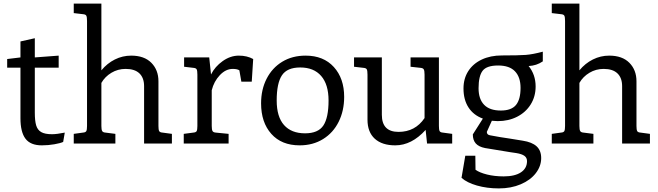

<svg xmlns="http://www.w3.org/2000/svg" viewBox="-20 -800 3667 1070"><path d="M341 -61 332 -9Q317 -2 283 4Q249 10 213 10Q150 10 122 -27Q94 -64 94 -141V-423H20V-471L94 -480V-569L174 -587V-480L307 -490V-423H174V-172Q174 -127 181.5 -101.5Q189 -76 209.5 -64Q230 -52 270 -52Q296 -52 341 -61Z M938 -54V0H783V-320Q783 -366 757 -391Q731 -416 680 -416Q637 -416 601 -394.5Q565 -373 545 -338V-98Q545 -77 549.5 -69.5Q554 -62 568 -61L623 -54V0H391V-54L442 -61Q457 -62 461 -69.5Q465 -77 465 -98V-683Q465 -705 461 -712.5Q457 -720 442 -721L391 -727V-780H545V-408Q577 -447 620 -468.5Q663 -490 711 -490Q784 -490 823.5 -450Q863 -410 863 -347V-98Q863 -77 867 -69.5Q871 -62 886 -61Z M1391 -471 1383 -345H1325L1314 -408Q1302 -416 1277 -416Q1238 -416 1205 -381Q1172 -346 1160 -297V-98Q1160 -77 1164.5 -69.5Q1169 -62 1183 -61L1254 -54V0H1004V-54L1057 -61Q1072 -62 1076 -69.5Q1080 -77 1080 -98V-384Q1080 -406 1076 -413.5Q1072 -421 1057 -422L1006 -428V-480H1146L1156 -385Q1178 -429 1221 -459.5Q1264 -490 1311 -490Q1357 -490 1391 -471Z M1435 -224Q1435 -301 1466 -361.5Q1497 -422 1553 -456Q1609 -490 1683 -490Q1783 -490 1840.5 -426.5Q1898 -363 1898 -260Q1898 -183 1867.5 -121.5Q1837 -60 1780.5 -25Q1724 10 1650 10Q1549 10 1492 -54Q1435 -118 1435 -224ZM1811 -240Q1811 -329 1770 -376.5Q1729 -424 1653 -424Q1580 -424 1551 -380Q1522 -336 1522 -240Q1522 -149 1563 -103Q1604 -57 1680 -57Q1753 -57 1782 -100.5Q1811 -144 1811 -240Z M2500 -54V0H2360L2352 -76Q2274 10 2183 10Q2109 10 2068.5 -27Q2028 -64 2028 -133V-384Q2028 -406 2024 -413.5Q2020 -421 2005 -422L1953 -428V-480H2108V-160Q2108 -65 2201 -65Q2294 -65 2346 -142V-384Q2346 -406 2341.5 -413.5Q2337 -421 2323 -422L2268 -428V-480H2426V-98Q2426 -77 2430 -69.5Q2434 -62 2448 -61Z M3005 -458Q2970 -434 2926 -432Q2965 -384 2965 -318Q2965 -262 2937.5 -218Q2910 -174 2862 -149.5Q2814 -125 2754 -125Q2743 -125 2721 -127L2693 -65Q2693 -49 2711 -46Q2768 -35 2819 -28L2893 -16Q2945 -8 2970.5 15.5Q2996 39 2996 81Q2996 126 2966 165Q2936 204 2882 227Q2828 250 2760 250Q2694 250 2638 234Q2582 218 2552 191L2573 68H2629L2630 146Q2652 162 2694 172.5Q2736 183 2787 183Q2849 183 2883 160.5Q2917 138 2917 98Q2917 79 2902.5 68.5Q2888 58 2857 53L2823 48Q2705 29 2683 25Q2648 18 2631.5 -0.5Q2615 -19 2615 -51L2671 -139Q2619 -158 2591 -201Q2563 -244 2563 -307Q2563 -362 2589.5 -403.5Q2616 -445 2664.5 -468Q2713 -491 2777 -491Q2871 -491 2910 -494Q2949 -497 3005 -512ZM2881 -310Q2881 -370 2850 -402.5Q2819 -435 2756 -435Q2692 -435 2669.5 -405.5Q2647 -376 2647 -308Q2647 -248 2678 -216Q2709 -184 2771 -184Q2830 -184 2855.5 -215Q2881 -246 2881 -310Z M3602 -54V0H3447V-320Q3447 -366 3421 -391Q3395 -416 3344 -416Q3301 -416 3265 -394.5Q3229 -373 3209 -338V-98Q3209 -77 3213.5 -69.5Q3218 -62 3232 -61L3287 -54V0H3055V-54L3106 -61Q3121 -62 3125 -69.5Q3129 -77 3129 -98V-683Q3129 -705 3125 -712.5Q3121 -720 3106 -721L3055 -727V-780H3209V-408Q3241 -447 3284 -468.5Q3327 -490 3375 -490Q3448 -490 3487.5 -450Q3527 -410 3527 -347V-98Q3527 -77 3531 -69.5Q3535 -62 3550 -61Z"/></svg>

Font: Enriqueta
Style: Regular
Weight: 400
Designer: Viviana Monsalve, Gustavo Ibarra
Foundry: 72Puntos
Version: Version 2.000